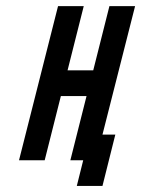

<svg xmlns="http://www.w3.org/2000/svg" viewBox="-20 -520 458 623"><path d="M250 0H208.3L260.8 -208.3H177.5L125 0H41.7L168.3 -500H251.7L199.2 -291.7H282.5L335 -500H418.3L312.5 -83.3H354.2L312.5 83.3H229.2Z"/></svg>

Font: Yulong
Style: Italic
Weight: 400
Italic angle: -14.25°
Designer: GGBotNet
Foundry: f0n7.com
Version: 1.00